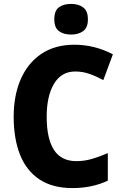

<svg xmlns="http://www.w3.org/2000/svg" viewBox="-20 -953 628 983"><path d="M365 -587Q294 -587 256.5 -524Q219 -461 219 -355Q219 -244 256 -186Q293 -128 371 -128Q412 -128 451 -139.5Q490 -151 532 -169V-28Q451 10 351 10Q249 10 182 -34.5Q115 -79 82.5 -161Q50 -243 50 -356Q50 -464 86 -547Q122 -630 191.5 -677Q261 -724 361 -724Q464 -724 558 -675L509 -543Q474 -562 438.5 -574.5Q403 -587 365 -587ZM344 -933Q382 -933 406 -915Q430 -897 430 -854Q430 -811 405.5 -793.5Q381 -776 344 -776Q306 -776 282 -793.5Q258 -811 258 -854Q258 -898 281.5 -915.5Q305 -933 344 -933Z"/></svg>

Font: Noto Sans SemiCondensed ExtraBold
Style: Regular
Weight: 800
Width: 4
Designer: Monotype Design Team
Foundry: Monotype Imaging Inc.
Version: Version 2.013; ttfautohint (v1.8.4.7-5d5b)